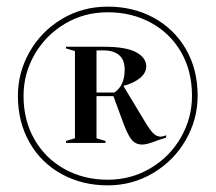

<svg xmlns="http://www.w3.org/2000/svg" viewBox="-20 -744 650 579"><path d="M34 -455Q34 -526 69.5 -588Q105 -650 167 -687Q229 -724 305 -724Q382 -724 443.5 -690.5Q505 -657 540.5 -596Q576 -535 576 -455Q576 -384 540 -321.5Q504 -259 441.5 -222Q379 -185 305 -185Q228 -185 166 -219Q104 -253 69 -314.5Q34 -376 34 -455ZM305 -202Q375 -202 433.5 -236.5Q492 -271 525.5 -329.5Q559 -388 559 -455Q559 -530 526 -587Q493 -644 435 -675.5Q377 -707 305 -707Q234 -707 176 -672.5Q118 -638 84.5 -580Q51 -522 51 -455Q51 -381 84 -323.5Q117 -266 175 -234Q233 -202 305 -202ZM179 -319 206 -327V-590L179 -598V-603H293Q360 -603 390.5 -586.5Q421 -570 421 -544Q421 -524 402 -508.5Q383 -493 352 -485L422 -369Q436 -347 445 -339.5Q454 -332 464 -332Q471 -332 481 -336V-329L459 -322Q424 -308 409 -308Q390 -308 378 -321.5Q366 -335 353 -370L322 -454H271V-327L298 -319V-313H179ZM325 -465Q356 -486 356 -534Q356 -564 339 -578Q322 -592 293 -592H271V-465Z"/></svg>

Font: Nyght Serif
Style: Regular
Weight: 400
Designer: Maksym Kobuzan
Version: Version 0.410